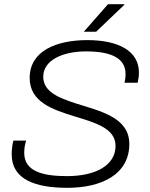

<svg xmlns="http://www.w3.org/2000/svg" viewBox="-20 -888 717 919"><path d="M381 -736H440L575 -865V-868H497ZM302 11C466 11 599 -53 599 -199C599 -326 460 -356 343 -393C260 -420 187 -449 187 -521C187 -600 280 -642 392 -642C515 -642 581 -608 581 -534C581 -523 580 -509 576 -492H639C643 -510 645 -526 645 -541C645 -644 547 -696 398 -696C251 -696 122 -645 122 -515C122 -399 233 -363 340 -330C438 -300 533 -273 533 -190C533 -96 437 -45 301 -45C186 -45 96 -67 96 -156C96 -174 98 -193 105 -215H44C38 -191 36 -169 36 -149C36 -29 149 11 302 11Z"/></svg>

Font: Archivo ExtraLight
Style: Italic
Weight: 200
Italic angle: -10°
Designer: Hector Gatti
Foundry: Omnibus-Type
Version: Version 2.001